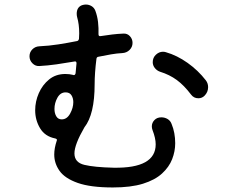

<svg xmlns="http://www.w3.org/2000/svg" viewBox="-20 -805 1040 846"><path d="M691 -288Q706 -288 718.5 -280.5Q731 -273 736 -259Q744 -240 748 -218.5Q752 -197 752 -174Q752 -138 738.5 -103.5Q725 -69 694 -40.5Q663 -12 610 4.5Q557 21 477 21Q379 21 322.5 1Q266 -19 242.5 -52Q219 -85 219 -124Q219 -152 230 -185Q230 -186 230.5 -186.5Q231 -187 231 -188Q231 -193 223 -195Q178 -204 156.5 -240Q135 -276 135 -319Q135 -358 151 -394.5Q167 -431 196.5 -455Q226 -479 268 -479Q286 -479 302 -475Q303 -475 303.5 -474.5Q304 -474 305 -474Q311 -474 313 -482Q314 -492 315 -503Q316 -514 317 -525V-527Q317 -536 308 -534Q268 -527 229 -521.5Q190 -516 153 -514Q136 -513 123 -526Q110 -539 110 -557Q110 -575 122.5 -587.5Q135 -600 153 -601Q196 -603 237.5 -609.5Q279 -616 319 -624Q326 -625 328 -634Q328 -640 328.5 -646Q329 -652 329 -658Q329 -698 320 -729Q319 -733 318.5 -736.5Q318 -740 318 -744Q318 -773 341 -782Q350 -785 358 -785Q372 -785 383.5 -778Q395 -771 400 -758Q409 -734 412 -707.5Q415 -681 414 -654Q414 -644 424 -646Q449 -650 474 -653Q499 -656 524 -657Q541 -658 552.5 -645.5Q564 -633 564 -616Q564 -598 551 -585Q538 -572 518 -571Q496 -570 469.5 -565.5Q443 -561 414 -555Q406 -554 405 -546Q401 -515 399 -486.5Q397 -458 397 -434Q397 -301 352 -244Q308 -168 308 -129Q308 -89 352 -78.5Q396 -68 481 -66Q666 -63 666 -169Q666 -196 652 -232Q649 -240 649 -248Q649 -264 660.5 -276Q672 -288 691 -288ZM887 -451Q897 -438 897 -421Q897 -399 881 -383Q870 -372 854 -372Q834 -372 822 -388Q791 -429 759 -452.5Q727 -476 685 -489Q671 -494 662 -505.5Q653 -517 653 -531Q653 -551 667 -564Q681 -577 698 -577Q702 -577 705 -576.5Q708 -576 711 -575Q760 -561 806.5 -528Q853 -495 887 -451ZM269 -398Q246 -398 233 -374.5Q220 -351 220 -325Q220 -306 228 -292.5Q236 -279 252 -279Q275 -279 289 -304.5Q303 -330 303 -355Q303 -372 295 -385Q287 -398 269 -398Z"/></svg>

Font: Kiwi Maru Medium
Style: Regular
Weight: 500
Designer: Hiroki-Chan
Version: Version 1.100